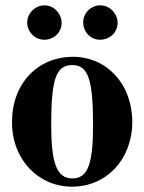

<svg xmlns="http://www.w3.org/2000/svg" viewBox="-20 -686 540 720"><path d="M421 -600C421 -636 391 -666 356 -666C321 -666 292 -637 292 -602C292 -566 320 -537 355 -537C392 -537 421 -565 421 -600ZM211 -600C211 -636 181 -666 147 -666C112 -666 82 -636 82 -602C82 -566 111 -537 146 -537C183 -537 211 -565 211 -600ZM476 -229C476 -371 380 -473 254 -473C122 -473 25 -374 25 -228C25 -86 125 14 250 14C379 14 476 -88 476 -229ZM329 -218C329 -69 309 -17 251 -17C193 -17 172 -73 172 -218C172 -389 190 -442 251 -442C310 -442 329 -389 329 -218Z"/></svg>

Font: XITS
Style: Bold
Weight: 700
Designer: MicroPress Inc., with final additions and corrections provided by Coen Hoffman, Elsevier (retired)
Version: Version 1.107